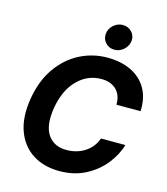

<svg xmlns="http://www.w3.org/2000/svg" viewBox="-136 -1060 1025 1175"><g transform="rotate(15 376.0 -473.0)"><path d="M736.5 -472.7H583.5Q584.9 -533 550.2 -567.1Q515.6 -601.2 454.9 -601.2Q367.9 -601.2 303.6 -536.4Q239.3 -471.6 219.5 -354.4Q201.3 -241.1 240.4 -183.6Q279.5 -126.1 358.7 -126.1Q424.4 -126.1 474.8 -158.4Q525.2 -190.7 545.8 -248.6H700.3Q680.8 -181.8 633 -122.7Q585.2 -63.6 513.7 -26.8Q442.1 9.9 350.5 9.9Q251.4 9.9 180.6 -35.5Q109.7 -81 78.5 -166.5Q47.2 -252.1 66.8 -372.9Q86.3 -490.1 143.3 -571.4Q200.3 -652.7 282.1 -695Q364 -737.2 457.4 -737.2Q544 -737.2 608.1 -706.1Q672.2 -675.1 706.3 -615.9Q740.4 -556.8 736.5 -472.7ZM483.3 -794.7Q449.9 -794.7 427.9 -818.2Q405.9 -841.6 408.4 -874.6Q411.2 -907.7 437 -931.1Q462.7 -954.5 496.1 -954.5Q530.2 -954.5 552.7 -931.1Q575.3 -907.7 572.1 -874.6Q568.9 -841.6 543.1 -818.2Q517.4 -794.7 483.3 -794.7Z"/></g></svg>

Font: Inter UI
Style: Bold Italic
Weight: 700
Italic angle: 9.39999°
Designer: Rasmus Andersson
Foundry: rsms
Version: 3.2;8d6f07862